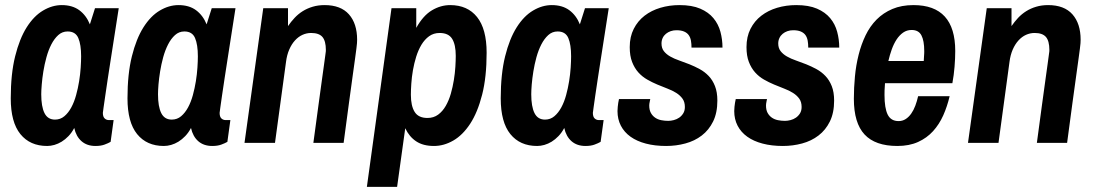

<svg xmlns="http://www.w3.org/2000/svg" viewBox="-20 -558 4279 750"><path d="M221.2 -538.1Q262.7 -538.1 289.8 -518.1Q316.9 -498 331.1 -462.9L351.1 -525.9H443.8Q426.3 -414.1 412.6 -325.7Q406.7 -287.6 401.1 -251.2Q395.5 -214.8 391.4 -185.5Q387.2 -156.2 384.5 -137.7Q381.8 -119.1 381.8 -117.2Q381.8 -102.1 388.7 -95.5Q395.5 -88.9 405.8 -88.9H423.8L412.1 -3.9Q402.8 1.5 388.4 6.8Q374 12.2 353 12.2Q319.8 12.2 298.6 -6.3Q277.3 -24.9 270 -58.1Q260.3 -39.6 247.6 -26.4Q234.9 -13.2 220.9 -4.6Q207 3.9 192.4 8.1Q177.7 12.2 164.1 12.2Q97.2 12.2 59.6 -34.2Q22 -80.6 22 -173.8Q22 -269 39.1 -337.9Q56.2 -406.7 84.2 -451.2Q112.3 -495.6 148.2 -516.8Q184.1 -538.1 221.2 -538.1ZM194.8 -90.8Q215.8 -90.8 231.4 -104Q247.1 -117.2 258.5 -138.4Q270 -159.7 277.3 -186.5Q284.7 -213.4 289.1 -240.7Q293.5 -268.1 295.2 -293.7Q296.9 -319.3 296.9 -337.9Q296.9 -383.8 285.9 -409.4Q274.9 -435.1 244.1 -435.1Q223.1 -435.1 207.5 -420.9Q191.9 -406.7 180.4 -384.3Q168.9 -361.8 161.4 -334.2Q153.8 -306.6 149.4 -279.3Q145 -252 143.1 -228.3Q141.1 -204.6 141.1 -189.9Q141.1 -141.6 153.8 -116.2Q166.5 -90.8 194.8 -90.8Z M677.2 -538.1Q718.8 -538.1 745.8 -518.1Q772.9 -498 787.1 -462.9L807.1 -525.9H899.9Q882.3 -414.1 868.7 -325.7Q862.8 -287.6 857.2 -251.2Q851.6 -214.8 847.4 -185.5Q843.3 -156.2 840.6 -137.7Q837.9 -119.1 837.9 -117.2Q837.9 -102.1 844.7 -95.5Q851.6 -88.9 861.8 -88.9H879.9L868.2 -3.9Q858.9 1.5 844.5 6.8Q830.1 12.2 809.1 12.2Q775.9 12.2 754.6 -6.3Q733.4 -24.9 726.1 -58.1Q716.3 -39.6 703.6 -26.4Q690.9 -13.2 677 -4.6Q663.1 3.9 648.4 8.1Q633.8 12.2 620.1 12.2Q553.2 12.2 515.6 -34.2Q478 -80.6 478 -173.8Q478 -269 495.1 -337.9Q512.2 -406.7 540.3 -451.2Q568.4 -495.6 604.2 -516.8Q640.1 -538.1 677.2 -538.1ZM650.9 -90.8Q671.9 -90.8 687.5 -104Q703.1 -117.2 714.6 -138.4Q726.1 -159.7 733.4 -186.5Q740.7 -213.4 745.1 -240.7Q749.5 -268.1 751.2 -293.7Q752.9 -319.3 752.9 -337.9Q752.9 -383.8 741.9 -409.4Q731 -435.1 700.2 -435.1Q679.2 -435.1 663.6 -420.9Q647.9 -406.7 636.5 -384.3Q625 -361.8 617.4 -334.2Q609.9 -306.6 605.5 -279.3Q601.1 -252 599.1 -228.3Q597.2 -204.6 597.2 -189.9Q597.2 -141.6 609.9 -116.2Q622.6 -90.8 650.9 -90.8Z M1105 -525.9V-456.1Q1116.7 -473.1 1130.9 -488.3Q1145 -503.4 1162.6 -514.4Q1180.2 -525.4 1201.4 -531.7Q1222.7 -538.1 1248 -538.1Q1311 -538.1 1343 -502Q1375 -465.8 1375 -402.8Q1375 -396 1374.5 -389.4Q1374 -382.8 1372.3 -369.1Q1370.6 -355.5 1367.2 -330.8Q1363.8 -306.2 1357.9 -263.7Q1352.1 -221.2 1343.3 -157Q1334.5 -92.8 1322.3 0H1204.1Q1215.8 -86.4 1223.9 -146.5Q1231.9 -206.5 1237.5 -246.1Q1243.2 -285.6 1246.1 -308.1Q1249 -330.6 1250.7 -342Q1252.4 -353.5 1252.7 -357.2Q1252.9 -360.8 1252.9 -362.8Q1252.9 -397.9 1239.5 -413.6Q1226.1 -429.2 1195.3 -429.2Q1177.7 -429.2 1161.6 -421.9Q1145.5 -414.6 1132.3 -400.1Q1119.1 -385.7 1109.9 -364.5Q1100.6 -343.3 1097.2 -315.9L1054.2 0H935.1L1008.3 -525.9Z M1413.1 171.9 1509.3 -525.9H1606V-449.2Q1632.8 -497.1 1667 -517.6Q1701.2 -538.1 1738.3 -538.1Q1806.2 -538.1 1843.5 -491.5Q1880.9 -444.8 1880.9 -352.1Q1880.9 -256.8 1863.3 -188Q1845.7 -119.1 1816.7 -74.7Q1787.6 -30.3 1750.7 -9Q1713.9 12.2 1675.3 12.2Q1632.8 12.2 1605.7 -5.9Q1578.6 -23.9 1563 -57.1L1531.2 171.9ZM1585 -188Q1585 -144 1599.9 -120.6Q1614.7 -97.2 1649.9 -97.2Q1673.8 -97.2 1691.4 -110.1Q1709 -123 1721.2 -144.3Q1733.4 -165.5 1741 -191.9Q1748.5 -218.3 1752.9 -245.4Q1757.3 -272.5 1758.8 -297.4Q1760.3 -322.3 1760.3 -339.8Q1760.3 -383.8 1746.1 -406.5Q1731.9 -429.2 1697.3 -429.2Q1673.8 -429.2 1656.2 -416.5Q1638.7 -403.8 1626.2 -383.1Q1613.8 -362.3 1605.7 -336.4Q1597.7 -310.5 1593 -283.7Q1588.4 -256.8 1586.7 -231.7Q1585 -206.5 1585 -188Z M2135.3 -538.1Q2176.8 -538.1 2203.9 -518.1Q2231 -498 2245.1 -462.9L2265.1 -525.9H2357.9Q2340.3 -414.1 2326.7 -325.7Q2320.8 -287.6 2315.2 -251.2Q2309.6 -214.8 2305.4 -185.5Q2301.3 -156.2 2298.6 -137.7Q2295.9 -119.1 2295.9 -117.2Q2295.9 -102.1 2302.7 -95.5Q2309.6 -88.9 2319.8 -88.9H2337.9L2326.2 -3.9Q2316.9 1.5 2302.5 6.8Q2288.1 12.2 2267.1 12.2Q2233.9 12.2 2212.6 -6.3Q2191.4 -24.9 2184.1 -58.1Q2174.3 -39.6 2161.6 -26.4Q2148.9 -13.2 2135 -4.6Q2121.1 3.9 2106.4 8.1Q2091.8 12.2 2078.1 12.2Q2011.2 12.2 1973.6 -34.2Q1936 -80.6 1936 -173.8Q1936 -269 1953.1 -337.9Q1970.2 -406.7 1998.3 -451.2Q2026.4 -495.6 2062.3 -516.8Q2098.1 -538.1 2135.3 -538.1ZM2108.9 -90.8Q2129.9 -90.8 2145.5 -104Q2161.1 -117.2 2172.6 -138.4Q2184.1 -159.7 2191.4 -186.5Q2198.7 -213.4 2203.1 -240.7Q2207.5 -268.1 2209.2 -293.7Q2210.9 -319.3 2210.9 -337.9Q2210.9 -383.8 2200 -409.4Q2189 -435.1 2158.2 -435.1Q2137.2 -435.1 2121.6 -420.9Q2106 -406.7 2094.5 -384.3Q2083 -361.8 2075.4 -334.2Q2067.9 -306.6 2063.5 -279.3Q2059.1 -252 2057.1 -228.3Q2055.2 -204.6 2055.2 -189.9Q2055.2 -141.6 2067.9 -116.2Q2080.6 -90.8 2108.9 -90.8Z M2392.1 -124Q2392.1 -132.3 2393.1 -140.9Q2394 -149.4 2395 -156.2Q2396.5 -164.1 2397.9 -170.9H2520L2518.1 -161.1Q2517.1 -157.2 2516.6 -153.1Q2516.1 -148.9 2516.1 -146Q2516.1 -128.4 2522.5 -116.9Q2528.8 -105.5 2539.1 -98.4Q2549.3 -91.3 2562.7 -88.6Q2576.2 -85.9 2590.3 -85.9Q2600.6 -85.9 2612.1 -88.9Q2623.5 -91.8 2633.1 -98.4Q2642.6 -105 2648.9 -115.2Q2655.3 -125.5 2655.3 -140.1Q2655.3 -159.7 2646 -172.6Q2636.7 -185.5 2621.6 -195.1Q2606.4 -204.6 2587.2 -211.9Q2567.9 -219.2 2547.6 -227.8Q2527.3 -236.3 2508.1 -247.3Q2488.8 -258.3 2473.6 -275.1Q2458.5 -292 2449.2 -315.9Q2439.9 -339.8 2439.9 -374Q2439.9 -414.6 2455.6 -445.3Q2471.2 -476.1 2497.8 -496.6Q2524.4 -517.1 2559.6 -527.6Q2594.7 -538.1 2634.3 -538.1Q2683.1 -538.1 2715.3 -524.2Q2747.6 -510.3 2766.8 -487.1Q2786.1 -463.9 2794.2 -433.8Q2802.2 -403.8 2802.2 -372.1H2681.2Q2681.2 -386.7 2679 -399.2Q2676.8 -411.6 2670.4 -420.7Q2664.1 -429.7 2652.3 -434.8Q2640.6 -439.9 2622.1 -439.9Q2610.4 -439.9 2599.9 -436.3Q2589.4 -432.6 2581.3 -426Q2573.2 -419.4 2568.6 -409.7Q2564 -399.9 2564 -388.2Q2564 -370.1 2573.2 -358.2Q2582.5 -346.2 2597.9 -337.4Q2613.3 -328.6 2633.1 -321.8Q2652.8 -314.9 2673.1 -306.9Q2693.4 -298.8 2713.1 -288.1Q2732.9 -277.3 2748.3 -261.2Q2763.7 -245.1 2772.9 -221.7Q2782.2 -198.2 2782.2 -165Q2782.2 -117.2 2765.6 -83.5Q2749 -49.8 2721.2 -28.6Q2693.4 -7.3 2657.2 2.4Q2621.1 12.2 2582 12.2Q2538.1 12.2 2502.9 2.9Q2467.8 -6.3 2443.1 -23.9Q2418.5 -41.5 2405.3 -66.9Q2392.1 -92.3 2392.1 -124Z M2848.1 -124Q2848.1 -132.3 2849.1 -140.9Q2850.1 -149.4 2851.1 -156.2Q2852.5 -164.1 2854 -170.9H2976.1L2974.1 -161.1Q2973.1 -157.2 2972.7 -153.1Q2972.2 -148.9 2972.2 -146Q2972.2 -128.4 2978.5 -116.9Q2984.9 -105.5 2995.1 -98.4Q3005.4 -91.3 3018.8 -88.6Q3032.2 -85.9 3046.4 -85.9Q3056.6 -85.9 3068.1 -88.9Q3079.6 -91.8 3089.1 -98.4Q3098.6 -105 3105 -115.2Q3111.3 -125.5 3111.3 -140.1Q3111.3 -159.7 3102.1 -172.6Q3092.8 -185.5 3077.6 -195.1Q3062.5 -204.6 3043.2 -211.9Q3023.9 -219.2 3003.7 -227.8Q2983.4 -236.3 2964.1 -247.3Q2944.8 -258.3 2929.7 -275.1Q2914.6 -292 2905.3 -315.9Q2896 -339.8 2896 -374Q2896 -414.6 2911.6 -445.3Q2927.2 -476.1 2953.9 -496.6Q2980.5 -517.1 3015.6 -527.6Q3050.8 -538.1 3090.3 -538.1Q3139.2 -538.1 3171.4 -524.2Q3203.6 -510.3 3222.9 -487.1Q3242.2 -463.9 3250.2 -433.8Q3258.3 -403.8 3258.3 -372.1H3137.2Q3137.2 -386.7 3135 -399.2Q3132.8 -411.6 3126.5 -420.7Q3120.1 -429.7 3108.4 -434.8Q3096.7 -439.9 3078.1 -439.9Q3066.4 -439.9 3055.9 -436.3Q3045.4 -432.6 3037.4 -426Q3029.3 -419.4 3024.7 -409.7Q3020 -399.9 3020 -388.2Q3020 -370.1 3029.3 -358.2Q3038.6 -346.2 3054 -337.4Q3069.3 -328.6 3089.1 -321.8Q3108.9 -314.9 3129.2 -306.9Q3149.4 -298.8 3169.2 -288.1Q3189 -277.3 3204.3 -261.2Q3219.7 -245.1 3229 -221.7Q3238.3 -198.2 3238.3 -165Q3238.3 -117.2 3221.7 -83.5Q3205.1 -49.8 3177.2 -28.6Q3149.4 -7.3 3113.3 2.4Q3077.1 12.2 3038.1 12.2Q2994.1 12.2 2959 2.9Q2923.8 -6.3 2899.2 -23.9Q2874.5 -41.5 2861.3 -66.9Q2848.1 -92.3 2848.1 -124Z M3315.4 -171.9Q3315.4 -215.3 3319.6 -259.3Q3323.7 -303.2 3334 -344Q3344.2 -384.8 3361.3 -420.2Q3378.4 -455.6 3404.3 -481.7Q3430.2 -507.8 3465.8 -522.9Q3501.5 -538.1 3548.3 -538.1Q3711.4 -538.1 3711.4 -358.9Q3711.4 -329.6 3708.7 -297.1Q3706.1 -264.6 3700.2 -232.9H3437Q3435.5 -217.3 3435.3 -204.8Q3435.1 -192.4 3435.1 -187Q3435.1 -135.7 3447.5 -110.4Q3460 -85 3490.2 -85Q3505.4 -85 3517.6 -92.8Q3529.8 -100.6 3539.3 -114Q3548.8 -127.4 3555.4 -145Q3562 -162.6 3566.4 -182.1H3689.5Q3680.2 -142.6 3664.6 -107.4Q3648.9 -72.3 3624.8 -45.7Q3600.6 -19 3566.2 -3.4Q3531.7 12.2 3485.4 12.2Q3398.9 12.2 3357.2 -32.7Q3315.4 -77.6 3315.4 -171.9ZM3588.4 -319.8Q3588.9 -330.6 3589.4 -337.4Q3589.8 -344.2 3590.1 -348.4Q3590.3 -352.5 3590.3 -354.5V-358.9Q3590.3 -398.9 3579.3 -419.9Q3568.4 -440.9 3541 -440.9Q3522.5 -440.9 3507.8 -430.7Q3493.2 -420.4 3482.2 -403.6Q3471.2 -386.7 3463.4 -365Q3455.6 -343.3 3450.2 -319.8Z M3931.2 -525.9V-456.1Q3942.9 -473.1 3957 -488.3Q3971.2 -503.4 3988.8 -514.4Q4006.3 -525.4 4027.6 -531.7Q4048.8 -538.1 4074.2 -538.1Q4137.2 -538.1 4169.2 -502Q4201.2 -465.8 4201.2 -402.8Q4201.2 -396 4200.7 -389.4Q4200.2 -382.8 4198.5 -369.1Q4196.8 -355.5 4193.4 -330.8Q4189.9 -306.2 4184.1 -263.7Q4178.2 -221.2 4169.4 -157Q4160.6 -92.8 4148.4 0H4030.3Q4042 -86.4 4050 -146.5Q4058.1 -206.5 4063.7 -246.1Q4069.3 -285.6 4072.3 -308.1Q4075.2 -330.6 4076.9 -342Q4078.6 -353.5 4078.9 -357.2Q4079.1 -360.8 4079.1 -362.8Q4079.1 -397.9 4065.7 -413.6Q4052.2 -429.2 4021.5 -429.2Q4003.9 -429.2 3987.8 -421.9Q3971.7 -414.6 3958.5 -400.1Q3945.3 -385.7 3936 -364.5Q3926.8 -343.3 3923.3 -315.9L3880.4 0H3761.2L3834.5 -525.9Z"/></svg>

Font: Archivo Narrow
Style: Bold Italic
Weight: 700
Italic angle: -8°
Designer: Hector Gatti
Foundry: Hector Gatti
Version: 1.002; ttfautohint (v0.8)